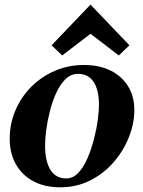

<svg xmlns="http://www.w3.org/2000/svg" viewBox="-20 -799 623 835"><path d="M241.4 15.6Q174.2 15.6 125 -10.8Q75.8 -37.2 49 -84.9Q22.2 -132.6 22.2 -195.4Q22.2 -260 46.6 -317.9Q71 -375.8 114.8 -420.3Q158.6 -464.8 217.6 -490.6Q276.6 -516.4 345.4 -516.4Q412.6 -516.4 461.6 -491.8Q510.6 -467.2 537.4 -423.3Q564.2 -379.4 564.2 -320.2Q564.2 -262.6 540.9 -203.2Q517.6 -143.8 474.8 -94.2Q432 -44.6 372.7 -14.5Q313.4 15.6 241.4 15.6ZM268 -23Q297.8 -23 320.9 -47.7Q344 -72.4 360.7 -111.5Q377.4 -150.6 388.8 -194.7Q400.2 -238.8 405.3 -278.2Q410.4 -317.6 410.4 -342.2Q410.4 -407.6 387.2 -442.7Q364 -477.8 319.4 -477.8Q288.2 -477.8 264.6 -454.6Q241 -431.4 224.3 -394.6Q207.6 -357.8 196.9 -315.4Q186.2 -273 181.1 -233.6Q176 -194.2 176 -166.6Q176 -97.8 199.4 -60.4Q222.8 -23 268 -23ZM250.4 -557.8 204.4 -602 373.6 -779 542.8 -602 496.8 -557.8 373.6 -652Z"/></svg>

Font: Wittgenstein
Style: Italic
Weight: 400
Italic angle: -11°
Designer: Jörg Drees
Foundry: Jörg Drees
Version: Version 1.500